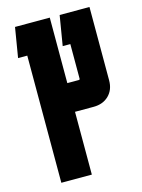

<svg xmlns="http://www.w3.org/2000/svg" viewBox="-108 -664 611 827"><g transform="rotate(-15 197.0 -250.0)"><path d="M197 -600V-308H248Q253 -308 253 -313V-467H219L241 -600H374V-273Q374 -231 348 -205.5Q322 -180 280 -180H197V100H61V-467H20L42 -600Z"/></g></svg>

Font: Karantina
Style: Bold
Weight: 700
Designer: Rony Koch
Foundry: Rony Koch
Version: Version 1.000; ttfautohint (v1.8.3)